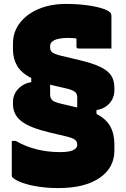

<svg xmlns="http://www.w3.org/2000/svg" viewBox="-20 -740 640 977"><path d="M285 34Q332 34 352.5 24Q373 14 373 -2V-5Q373 -19 362.5 -28Q352 -37 321 -45L232 -66Q131 -90 88.5 -123.5Q46 -157 46 -210V-219Q46 -260 73 -288Q100 -316 139 -322V-343Q88 -369 67 -405.5Q46 -442 46 -488V-519Q46 -577 80.5 -622.5Q115 -668 176 -694Q237 -720 316 -720Q370 -720 417 -714Q464 -708 497 -698Q530 -688 541 -676Q547 -670 547 -658V-493H380Q369 -493 369 -504V-544Q351 -547 329 -547Q235 -547 235 -505V-498Q235 -482 246 -473.5Q257 -465 288 -457L385 -434Q452 -418 490.5 -399.5Q529 -381 545.5 -356Q562 -331 562 -294V-281Q562 -242 537 -214Q512 -186 471 -180V-160Q520 -135 541 -97Q562 -59 562 -6V26Q562 114 486.5 165.5Q411 217 277 217Q225 217 177.5 210Q130 203 94.5 190.5Q59 178 43 162Q40 159 40 154V-23H60Q159 34 285 34ZM288 -213 373 -193Q373 -198 373 -204V-245Q373 -261 363 -271Q353 -281 321 -289L235 -309Q235 -304 235 -298V-261Q235 -241 245 -231Q255 -221 288 -213Z"/></svg>

Font: Recursive Sn Lnr St Blk
Style: Regular
Weight: 900
Version: Version 1.079;hotconv 1.0.112;makeotfexe 2.5.65598; ttfautoh